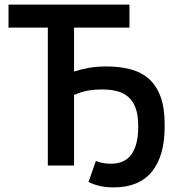

<svg xmlns="http://www.w3.org/2000/svg" viewBox="-20 -720 780 835"><path d="M17 -700H543V-600H302V-409Q333 -419 367 -425Q401 -431 443 -431Q501 -431 548 -418.5Q595 -406 628 -376.5Q661 -347 678.5 -299Q696 -251 696 -180V-167Q696 -42 640.5 26.5Q585 95 474 95Q438 95 410.5 88Q383 81 365 71L397 -20Q414 -13 430.5 -10.5Q447 -8 462 -8Q524 -8 552.5 -50Q581 -92 581 -166V-173Q581 -219 570 -249.5Q559 -280 538.5 -298Q518 -316 489 -323.5Q460 -331 423 -331Q393 -331 365 -326.5Q337 -322 302 -307V0H188V-600H17Z"/></svg>

Font: Tilda Sans Semibold
Style: Regular
Weight: 600
Designer: ParaType Ltd
Foundry: ParaType Ltd
Version: Version 1.009